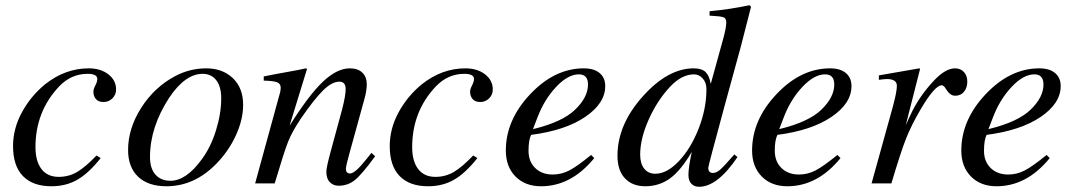

<svg xmlns="http://www.w3.org/2000/svg" viewBox="-20 -703 4118 736"><path d="M350 -107 366 -97Q320 -39 276.5 -14Q233 11 177 11Q106 11 68 -28Q30 -67 30 -143Q30 -210 64 -272.5Q98 -335 153 -380Q230 -441 320 -441Q366 -441 395.5 -418Q425 -395 425 -360Q425 -340 411 -326Q397 -312 377 -312Q357 -312 347.5 -323.5Q338 -335 338 -352Q338 -361 345.5 -375.5Q353 -390 353 -400Q353 -420 316 -420Q253 -420 207 -372Q116 -276 116 -139Q116 -85 139 -55Q162 -25 205 -25Q244 -25 276 -44Q308 -63 350 -107Z M912 -301Q912 -244 883.5 -182.5Q855 -121 806 -72Q723 11 618 11Q548 11 509.5 -25.5Q471 -62 471 -128Q471 -211 521.5 -290Q572 -369 651 -411Q707 -441 771 -441Q833 -441 872.5 -403.5Q912 -366 912 -301ZM828 -326Q828 -371 809 -395.5Q790 -420 757 -420Q690 -420 629 -329Q555 -216 555 -101Q555 -57 576 -33.5Q597 -10 633 -10Q694 -10 754 -93Q788 -139 808 -203.5Q828 -268 828 -326Z M1404 -117 1418 -104Q1367 -34 1340 -12.5Q1313 9 1278 9Q1258 9 1244.5 -4.5Q1231 -18 1231 -45Q1231 -61 1247 -120L1291 -282Q1305 -336 1305 -361Q1305 -390 1281 -390Q1252 -390 1217.5 -355.5Q1183 -321 1133 -248Q1100 -199 1084.5 -160Q1069 -121 1033 0H958L1054 -350Q1056 -360 1056 -367Q1056 -382 1042.5 -387.5Q1029 -393 991 -394V-410Q1030 -418 1078 -426.5Q1126 -435 1153 -441L1157 -439L1090 -221Q1164 -339 1218 -390Q1272 -441 1321 -441Q1352 -441 1369 -424.5Q1386 -408 1386 -380Q1386 -355 1376 -320L1320 -117Q1306 -67 1306 -56Q1306 -38 1322 -38Q1341 -38 1383 -91Q1390 -99 1404 -117Z M1794 -107 1810 -97Q1764 -39 1720.5 -14Q1677 11 1621 11Q1550 11 1512 -28Q1474 -67 1474 -143Q1474 -210 1508 -272.5Q1542 -335 1597 -380Q1674 -441 1764 -441Q1810 -441 1839.5 -418Q1869 -395 1869 -360Q1869 -340 1855 -326Q1841 -312 1821 -312Q1801 -312 1791.5 -323.5Q1782 -335 1782 -352Q1782 -361 1789.5 -375.5Q1797 -390 1797 -400Q1797 -420 1760 -420Q1697 -420 1651 -372Q1560 -276 1560 -139Q1560 -85 1583 -55Q1606 -25 1649 -25Q1688 -25 1720 -44Q1752 -63 1794 -107Z M2246 -109 2258 -97Q2170 11 2054 11Q1993 11 1956 -26.5Q1919 -64 1919 -126Q1919 -243 2012.5 -342Q2106 -441 2218 -441Q2257 -441 2278.5 -423Q2300 -405 2300 -373Q2300 -307 2223.5 -255Q2147 -203 2016 -186Q2006 -166 2006 -125Q2006 -84 2031.5 -59Q2057 -34 2099 -34Q2132 -34 2162 -49.5Q2192 -65 2246 -109ZM2040 -252 2023 -208Q2135 -235 2184 -282Q2234 -330 2234 -379Q2234 -418 2199 -418Q2157 -418 2111.5 -369.5Q2066 -321 2040 -252Z M2853 -683 2859 -677 2820 -525 2760 -306Q2695 -67 2695 -60Q2695 -40 2713 -40Q2726 -40 2740.5 -52.5Q2755 -65 2795 -111L2807 -101Q2730 13 2660 13Q2641 13 2630 1Q2619 -11 2619 -32Q2619 -62 2632 -121Q2589 -48 2547.5 -18.5Q2506 11 2454 11Q2404 11 2375.5 -19.5Q2347 -50 2347 -106Q2347 -225 2443.5 -333Q2540 -441 2639 -441Q2670 -441 2684.5 -427Q2699 -413 2704 -383H2705L2750 -546Q2764 -595 2764 -617Q2764 -633 2753 -637Q2742 -641 2700 -643V-660Q2777 -667 2853 -683ZM2688 -361Q2688 -387 2673.5 -402.5Q2659 -418 2641 -418Q2594 -418 2550 -372Q2500 -319 2467 -245.5Q2434 -172 2434 -110Q2434 -76 2449.5 -56.5Q2465 -37 2492 -37Q2537 -37 2583 -86Q2629 -135 2658.5 -211Q2688 -287 2688 -361Z M3190 -109 3202 -97Q3114 11 2998 11Q2937 11 2900 -26.5Q2863 -64 2863 -126Q2863 -243 2956.5 -342Q3050 -441 3162 -441Q3201 -441 3222.5 -423Q3244 -405 3244 -373Q3244 -307 3167.5 -255Q3091 -203 2960 -186Q2950 -166 2950 -125Q2950 -84 2975.5 -59Q3001 -34 3043 -34Q3076 -34 3106 -49.5Q3136 -65 3190 -109ZM2984 -252 2967 -208Q3079 -235 3128 -282Q3178 -330 3178 -379Q3178 -418 3143 -418Q3101 -418 3055.5 -369.5Q3010 -321 2984 -252Z M3452 -223 3468 -258Q3502 -333 3562 -396Q3605 -441 3641 -441Q3662 -441 3675 -427Q3688 -413 3688 -390Q3688 -367 3675.5 -351.5Q3663 -336 3641 -336Q3622 -336 3606 -362Q3598 -376 3590 -376Q3563 -376 3508 -282Q3474 -224 3453.5 -172.5Q3433 -121 3397 0H3321L3402 -292Q3418 -351 3418 -374Q3418 -400 3380 -400Q3372 -400 3349 -397V-414L3504 -441L3507 -439Z M3992 -109 4004 -97Q3916 11 3800 11Q3739 11 3702 -26.5Q3665 -64 3665 -126Q3665 -243 3758.5 -342Q3852 -441 3964 -441Q4003 -441 4024.5 -423Q4046 -405 4046 -373Q4046 -307 3969.5 -255Q3893 -203 3762 -186Q3752 -166 3752 -125Q3752 -84 3777.5 -59Q3803 -34 3845 -34Q3878 -34 3908 -49.5Q3938 -65 3992 -109ZM3786 -252 3769 -208Q3881 -235 3930 -282Q3980 -330 3980 -379Q3980 -418 3945 -418Q3903 -418 3857.5 -369.5Q3812 -321 3786 -252Z"/></svg>

Font: STIX MathJax Main
Style: Italic
Weight: 400
Italic angle: -16.33°
Designer: MicroPress Inc., with final additions and corrections provided by Coen Hoffman, Elsevier (retired)
Version: Version 1.1.1